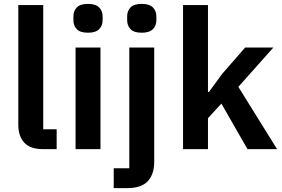

<svg xmlns="http://www.w3.org/2000/svg" viewBox="-20 -766 1448 986"><path d="M202 0Q136 0 105 -33Q74 -66 74 -126V-740H202V-102H271V0Z M432 -598Q392 -598 374.5 -616Q357 -634 357 -662V-682Q357 -710 374.5 -728Q392 -746 432 -746Q471 -746 489 -728Q507 -710 507 -682V-662Q507 -634 489 -616Q471 -598 432 -598ZM368 -522H496V0H368Z M644 -522H772V63Q772 129 739 164.5Q706 200 634 200H564V98H644ZM708 -598Q668 -598 650.5 -616Q633 -634 633 -662V-682Q633 -710 650.5 -728Q668 -746 708 -746Q747 -746 765 -728Q783 -710 783 -682V-662Q783 -634 765 -616Q747 -598 708 -598Z M920 -740H1048V-294H1053L1122 -388L1239 -522H1384L1204 -320L1403 0H1251L1117 -234L1048 -159V0H920Z"/></svg>

Font: IBM Plex Sans Thai SemiBold
Style: Regular
Weight: 600
Designer: Mike Abbink, Paul van der Laan, Pieter van Rosmalen, Ben Mitchell, Mark Frömberg
Foundry: Bold Monday
Version: Version 1.1